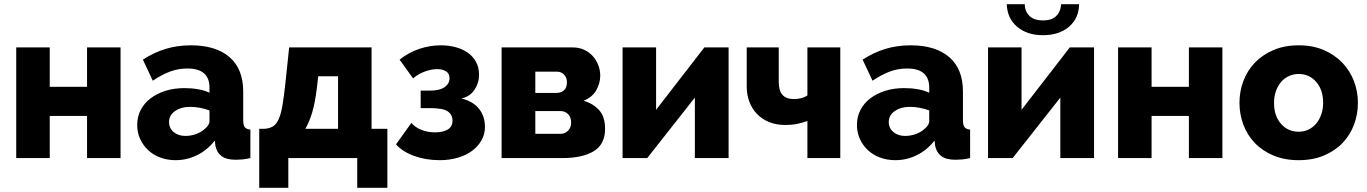

<svg xmlns="http://www.w3.org/2000/svg" viewBox="-20 -750 6487 911"><path d="M216 -338H393V-525H552V0H393V-200H216V0H57V-525H216Z M813 10Q774 10 740.5 -2.5Q707 -15 683 -37.5Q659 -60 645 -90.5Q631 -121 631 -157Q631 -196 647.5 -228Q664 -260 694 -283Q724 -306 765 -319Q806 -332 856 -332Q889 -332 920 -326.5Q951 -321 974 -310V-334Q974 -425 869 -425Q826 -425 787 -410.5Q748 -396 705 -367L658 -467Q710 -501 766 -518Q822 -535 885 -535Q1004 -535 1069 -479Q1134 -423 1134 -315V-180Q1134 -156 1141.5 -146.5Q1149 -137 1168 -135V0Q1147 5 1130 6.5Q1113 8 1099 8Q1054 8 1031 -9.5Q1008 -27 1002 -59L999 -83Q964 -38 915.5 -14Q867 10 813 10ZM860 -105Q886 -105 910.5 -114Q935 -123 951 -138Q974 -156 974 -176V-226Q953 -234 928.5 -238.5Q904 -243 883 -243Q839 -243 810.5 -223Q782 -203 782 -171Q782 -142 804 -123.5Q826 -105 860 -105Z M1210 -139H1237Q1260 -141 1275.5 -150.5Q1291 -160 1302 -184Q1313 -208 1320 -249Q1327 -290 1334 -354L1352 -525H1743V-139H1818V141H1675V0H1348V141H1210ZM1584 -139V-388H1490L1483 -329Q1475 -264 1462 -219Q1449 -174 1429 -139Z M1876 -467Q1920 -502 1970.5 -518.5Q2021 -535 2072 -535Q2108 -535 2140.5 -526.5Q2173 -518 2198 -501Q2223 -484 2238 -457.5Q2253 -431 2253 -395Q2253 -356 2231 -323.5Q2209 -291 2169 -283Q2225 -269 2253 -233.5Q2281 -198 2281 -148Q2281 -113 2264.5 -84Q2248 -55 2219.5 -34Q2191 -13 2151.5 -1.5Q2112 10 2067 10Q2001 10 1945.5 -10Q1890 -30 1859 -65L1932 -167Q1949 -146 1979 -134Q2009 -122 2044 -122Q2082 -122 2104.5 -135.5Q2127 -149 2127 -177Q2127 -206 2104.5 -221.5Q2082 -237 2021 -237H1976V-320H2019Q2066 -320 2089.5 -336.5Q2113 -353 2113 -379Q2113 -401 2096.5 -411.5Q2080 -422 2054 -422Q2027 -422 1995.5 -410.5Q1964 -399 1940 -378Z M2697 -525Q2727 -525 2751 -514Q2775 -503 2792 -484.5Q2809 -466 2818.5 -441.5Q2828 -417 2828 -391Q2828 -356 2809.5 -322.5Q2791 -289 2749 -272Q2796 -258 2823.5 -226.5Q2851 -195 2851 -139Q2851 -65 2797 -32.5Q2743 0 2649 0H2360V-525ZM2619 -309Q2642 -309 2656 -321.5Q2670 -334 2670 -360Q2670 -381 2657 -395.5Q2644 -410 2621 -410H2520V-309ZM2639 -115Q2661 -115 2675.5 -130Q2690 -145 2690 -168Q2690 -193 2676 -208Q2662 -223 2639 -223H2520V-115Z M3093 -229 3322 -525H3437V0H3277V-287L3051 0H2934V-525H3093Z M3967 0H3811V-176Q3786 -167 3761.5 -162Q3737 -157 3706 -157Q3663 -157 3629 -171Q3595 -185 3571.5 -209.5Q3548 -234 3535.5 -267.5Q3523 -301 3523 -339V-525H3675V-362Q3675 -319 3693 -299.5Q3711 -280 3747 -280Q3785 -280 3811 -297V-525H3967Z M4228 10Q4189 10 4155.5 -2.5Q4122 -15 4098 -37.5Q4074 -60 4060 -90.5Q4046 -121 4046 -157Q4046 -196 4062.5 -228Q4079 -260 4109 -283Q4139 -306 4180 -319Q4221 -332 4271 -332Q4304 -332 4335 -326.5Q4366 -321 4389 -310V-334Q4389 -425 4284 -425Q4241 -425 4202 -410.5Q4163 -396 4120 -367L4073 -467Q4125 -501 4181 -518Q4237 -535 4300 -535Q4419 -535 4484 -479Q4549 -423 4549 -315V-180Q4549 -156 4556.5 -146.5Q4564 -137 4583 -135V0Q4562 5 4545 6.5Q4528 8 4514 8Q4469 8 4446 -9.5Q4423 -27 4417 -59L4414 -83Q4379 -38 4330.5 -14Q4282 10 4228 10ZM4275 -105Q4301 -105 4325.5 -114Q4350 -123 4366 -138Q4389 -156 4389 -176V-226Q4368 -234 4343.5 -238.5Q4319 -243 4298 -243Q4254 -243 4225.5 -223Q4197 -203 4197 -171Q4197 -142 4219 -123.5Q4241 -105 4275 -105Z M5100 -730Q5099 -663 5052 -623Q5005 -583 4929 -583Q4853 -583 4806 -623Q4759 -663 4757 -730H4842Q4843 -695 4865 -674Q4887 -653 4929 -653Q4969 -653 4990.5 -673Q5012 -693 5015 -730ZM4827 -229 5056 -525H5171V0H5011V-287L4785 0H4668V-525H4827Z M5444 -338H5621V-525H5780V0H5621V-200H5444V0H5285V-525H5444Z M6142 10Q6075 10 6022.5 -12Q5970 -34 5934 -71.5Q5898 -109 5879.5 -158.5Q5861 -208 5861 -262Q5861 -316 5879.5 -365.5Q5898 -415 5934 -452.5Q5970 -490 6022.5 -512.5Q6075 -535 6142 -535Q6209 -535 6261 -512.5Q6313 -490 6349 -452.5Q6385 -415 6404 -365.5Q6423 -316 6423 -262Q6423 -208 6404.5 -158.5Q6386 -109 6350 -71.5Q6314 -34 6261.5 -12Q6209 10 6142 10ZM6025 -262Q6025 -200 6058 -162.5Q6091 -125 6142 -125Q6167 -125 6188 -135Q6209 -145 6224.5 -163Q6240 -181 6249 -206.5Q6258 -232 6258 -262Q6258 -324 6225 -361.5Q6192 -399 6142 -399Q6117 -399 6095.5 -389Q6074 -379 6058.5 -361Q6043 -343 6034 -317.5Q6025 -292 6025 -262Z"/></svg>

Font: Boldmen
Style: Bold
Weight: 700
Designer: Matt McInerney, Pablo Impallari, Rodrigo Fuenzalida
Foundry: LIVING CONCEPT
Version: Version 1.000